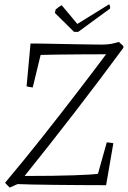

<svg xmlns="http://www.w3.org/2000/svg" viewBox="-20 -843 582 874"><path d="M24 11 3 -11Q89 -113 173.5 -220Q258 -327 332.5 -424Q407 -521 463 -596Q405 -596 347.5 -595.5Q290 -595 242 -594.5Q194 -594 165 -593L129 -445Q124 -445 114 -447Q104 -449 101 -450L119 -645Q140 -645 175 -644.5Q210 -644 250.5 -643Q291 -642 330 -641.5Q369 -641 399 -640.5Q429 -640 442 -640Q467 -640 484 -643Q501 -646 521 -652L541 -634L542 -626Q434 -479 318.5 -329.5Q203 -180 92 -42Q228 -42 315 -45Q402 -48 426 -52L466 -195Q472 -195 481.5 -193.5Q491 -192 496 -191L463 0Q405 0 344.5 -0.5Q284 -1 227.5 -1.5Q171 -2 127.5 -3Q84 -4 60 -5ZM317 -698 230 -784 233 -799Q239 -805 247.5 -811Q256 -817 261 -819L332 -734L476 -823Q479 -823 480.5 -815.5Q482 -808 481 -804L336 -698Z"/></svg>

Font: Labrada Lght
Style: Italic
Weight: 300
Italic angle: -7°
Designer: Mercedes Jáuregui
Foundry: Omnibus-Type Team
Version: Version 1.000; ttfautohint (v1.8.4.7-5d5b)